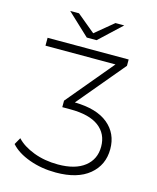

<svg xmlns="http://www.w3.org/2000/svg" viewBox="-128 -963 865 1057"><g transform="rotate(15 304.5 -435.0)"><path d="M33 -88 55 -127Q90 -89 153 -65Q216 -41 292 -41Q390 -41 443.5 -83Q497 -125 497 -197Q497 -270 442.5 -311Q388 -352 280 -352H234V-389L456 -655H57V-700H519V-664L294 -395Q419 -393 484 -339.5Q549 -286 549 -197Q549 -106 482 -50.5Q415 5 292 5Q210 5 140 -20.5Q70 -46 33 -88ZM139 -875H189L293 -789L397 -875H447L321 -757H265Z"/></g></svg>

Font: Goldbeck Next Light
Style: Regular
Weight: 300
Designer: Julieta Ulanovsky
Foundry: Julieta Ulanovsky
Version: Version 7.200